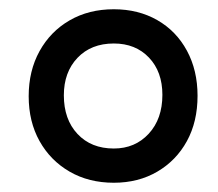

<svg xmlns="http://www.w3.org/2000/svg" viewBox="-20 -701 471 415"><path d="M226 -306Q172 -306 130.5 -330Q89 -354 65.5 -396Q42 -438 42 -493Q42 -548 65.5 -590.5Q89 -633 130.5 -657Q172 -681 226 -681Q279 -681 320 -657.5Q361 -634 384 -591.5Q407 -549 407 -494Q407 -438 384 -396Q361 -354 320 -330Q279 -306 226 -306ZM226 -380Q272 -380 301.5 -412Q331 -444 331 -496Q331 -546 302 -576.5Q273 -607 226 -607Q177 -607 147.5 -576Q118 -545 118 -495Q118 -443 147.5 -411.5Q177 -380 226 -380Z"/></svg>

Font: Fredoka
Style: Regular
Weight: 400
Designer: Ben Nathan
Foundry: Milena B. Brandão, Ben Nathan
Version: Version 2.001